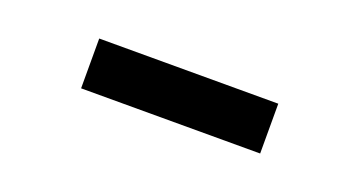

<svg xmlns="http://www.w3.org/2000/svg" viewBox="-24 -882 648 346"><g transform="rotate(20 300.0 -709.5)"><path d="M128.3 -661.2V-756.7H471.7V-661.2Z"/></g></svg>

Font: Atlassian Mono
Style: Regular
Weight: 400
Monospace: yes
Designer: Philipp Nurullin, Konstantin Bulenkov
Foundry: Modifications by Atlassian Pty Ltd, manufactured by JetBrains
Version: Version 2.304